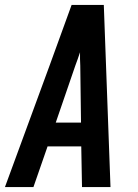

<svg xmlns="http://www.w3.org/2000/svg" viewBox="-39 -755 559 775"><path d="M-19 0 161 -490 250 -735H380L407 0H292L289 -164H153L96 0ZM288 -260 285 -490Q284 -504 284 -517.5Q284 -531 284 -544Q280 -531 275 -517.5Q270 -504 265 -490L186 -260Z"/></svg>

Font: Iosevka Custom
Style: Bold Italic
Weight: 700
Italic angle: -9°
Designer: Belleve Invis
Foundry: Belleve Invis
Version: Version 30.3.1; ttfautohint (v1.8.3)